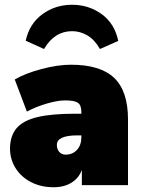

<svg xmlns="http://www.w3.org/2000/svg" viewBox="-20 -778 599 807"><path d="M518 -276V0H324V-64Q312 -30 281 -10.5Q250 9 205 9Q153 9 111.5 -12Q70 -33 46 -70.5Q22 -108 22 -155Q23 -208 50 -239.5Q77 -271 136 -285.5Q195 -300 294 -300H322V-306Q322 -336 307.5 -346Q293 -356 253 -356Q222 -356 176 -342.5Q130 -329 93 -309L42 -444Q87 -470 155 -488Q223 -506 278 -506Q402 -506 460 -450.5Q518 -395 518 -276ZM322 -202V-209H306Q219 -209 219 -169Q219 -151 229 -139.5Q239 -128 256 -128Q285 -128 303.5 -148Q322 -168 322 -202ZM477 -606 400 -572Q378 -611 347.5 -629Q317 -647 283 -647Q209 -647 165 -572L88 -607Q104 -679 158.5 -718.5Q213 -758 283 -758Q353 -758 407.5 -718.5Q462 -679 477 -606Z"/></svg>

Font: Nunito Sans Heavy
Style: Regular
Weight: 400
Designer: Vernon Adams
Foundry: Vernon Adams
Version: Version 2.500